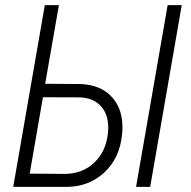

<svg xmlns="http://www.w3.org/2000/svg" viewBox="-20 -731 748 751"><path d="M567.4 0H512.2L635.7 -710.9H690.9ZM147.9 -350.6 96.2 -51.8 234.9 -50.8Q303.7 -51.8 348.9 -95Q394 -138.2 401.9 -207.5Q403.3 -220.2 403.3 -231.9Q403.3 -279.3 379.9 -309.6Q350.6 -347.7 293 -350.1ZM156.7 -403.3 294.4 -402.3Q377.9 -399.4 421.9 -346.7Q459 -302.2 459 -232.9Q459 -219.7 457.5 -206.1Q448.7 -111.3 386.2 -54.7Q325.7 0 238.8 0Q235.8 0 232.9 0H31.7L155.3 -710.9H210.4Z"/></svg>

Font: MAUL Condensed Light Italic
Style: Light Italic
Weight: 300
Italic angle: -12°
Designer: MAUL
Version: Version 1.0; 2020; ttfautohint (v1.8.3)